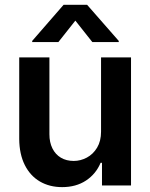

<svg xmlns="http://www.w3.org/2000/svg" viewBox="-20 -768 622 795"><path d="M398.4 -530.3H522.5V0H402.3V-93.8H396.5Q377.4 -47.9 336.2 -20.5Q294.9 6.8 237.3 6.8Q185.1 6.8 145 -16.6Q105 -40 82.5 -85Q60.1 -129.9 59.6 -192.4V-530.3H184.6V-211.9Q184.6 -178.7 197 -153.6Q209.5 -128.4 232.2 -115Q254.9 -101.6 285.2 -101.6Q313.5 -101.6 339.6 -115.5Q365.7 -129.4 382.1 -156.7Q398.4 -184.1 398.4 -222.7ZM292 -682.6 221.7 -593.8H113.3V-598.6L243.2 -748H340.8L471.7 -598.6V-593.8H362.3Z"/></svg>

Font: Pretendard GOV SemiBold
Style: Regular
Weight: 600
Designer: Base glyphs from Inter by Rasmus Andersson; Hangeul glyphs from Noto Sans CJK(Source Han Sans) by Jang Soo-young and Kan
Foundry: Kil Hyung-jin
Version: Version 1.309